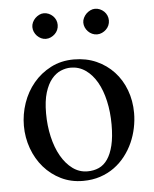

<svg xmlns="http://www.w3.org/2000/svg" viewBox="-50 -691 599 748"><g transform="rotate(-5 250.0 -317.0)"><path d="M465.8 -231.9Q465.8 -203.1 459.7 -173.6Q453.6 -144 441.4 -116.7Q429.2 -89.4 410.6 -65.4Q392.1 -41.5 367.7 -23.7Q343.3 -5.9 312.5 4.4Q281.7 14.6 245.1 14.6Q198.2 14.6 159.4 -4.4Q120.6 -23.4 92.5 -55.7Q64.5 -87.9 49.1 -130.4Q33.7 -172.9 33.7 -219.2Q33.7 -264.6 48.6 -307.9Q63.5 -351.1 91.6 -384.8Q119.6 -418.5 159.7 -439.2Q199.7 -460 250 -460Q298.3 -460 337.9 -442.4Q377.4 -424.8 406 -394Q434.6 -363.3 450.2 -321.5Q465.8 -279.8 465.8 -231.9ZM374.5 -194.3Q374.5 -244.1 364.7 -287.1Q355 -330.1 336.9 -361.6Q318.8 -393.1 293 -411.1Q267.1 -429.2 234.9 -429.2Q215.8 -429.2 196 -420.9Q176.3 -412.6 160.2 -393.1Q144 -373.5 134 -341.1Q124 -308.6 124 -259.8Q124 -211.9 134 -168.5Q144 -125 162.6 -92.3Q181.2 -59.6 207.3 -40.3Q233.4 -21 265.6 -21Q290 -21 310.1 -30Q330.1 -39.1 344.2 -59.6Q358.4 -80.1 366.5 -113.3Q374.5 -146.5 374.5 -194.3ZM199.2 -599.6Q199.2 -589.4 195.3 -580.3Q191.4 -571.3 184.3 -564.5Q177.2 -557.6 168.2 -553.5Q159.2 -549.3 148.9 -549.3Q139.2 -549.3 130.4 -553.5Q121.6 -557.6 114.7 -564.7Q107.9 -571.8 104 -580.8Q100.1 -589.8 100.1 -599.6Q100.1 -608.9 104.2 -617.9Q108.4 -627 115.2 -633.8Q122.1 -640.6 130.9 -645Q139.6 -649.4 148.9 -649.4Q159.2 -649.4 168.2 -645.5Q177.2 -641.6 184.3 -634.8Q191.4 -627.9 195.3 -618.9Q199.2 -609.9 199.2 -599.6ZM399.4 -599.6Q399.4 -589.4 395.5 -580.3Q391.6 -571.3 384.5 -564.5Q377.4 -557.6 368.4 -553.5Q359.4 -549.3 349.1 -549.3Q338.9 -549.3 329.8 -553.5Q320.8 -557.6 314 -564.7Q307.1 -571.8 303.2 -580.8Q299.3 -589.8 299.3 -599.6Q299.3 -608.9 303.7 -617.9Q308.1 -627 314.9 -633.8Q321.8 -640.6 330.8 -645Q339.8 -649.4 349.1 -649.4Q359.4 -649.4 368.4 -645.5Q377.4 -641.6 384.5 -634.8Q391.6 -627.9 395.5 -618.9Q399.4 -609.9 399.4 -599.6Z"/></g></svg>

Font: Doulos SIL Eur
Style: Regular
Weight: 400
Designer: Walt Agee, Victor Gaultney, Peter Martin, Debbi Hosken, Becca Hirsbrunner
Foundry: SIL International
Version: Version 5.000